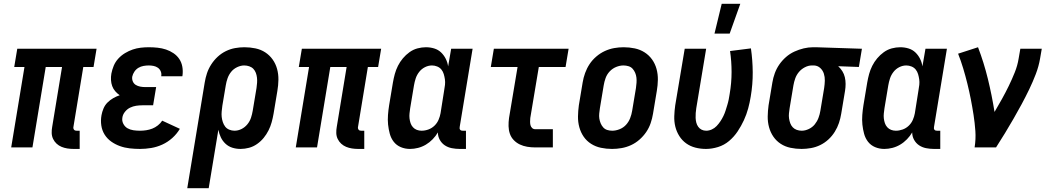

<svg xmlns="http://www.w3.org/2000/svg" viewBox="-20 -777 5540 1012"><path d="M368 8Q351 8 335 5.5Q319 3 304.5 -3Q290 -9 278.5 -19.5Q267 -30 260 -44.5Q253 -59 252.5 -75.5Q252 -92 255 -108L307 -424H221L151 0H39L109 -424H55L71 -520H489L473 -424H419L367 -108Q366 -104 367 -100Q368 -96 370.5 -93Q373 -90 376.5 -89Q380 -88 384 -88H400V8Z M718 8Q691 8 664 5Q637 2 612 -7Q587 -16 566 -31Q545 -46 531.5 -67.5Q518 -89 514 -115.5Q510 -142 515 -170Q518 -187 525.5 -205Q533 -223 546.5 -236.5Q560 -250 576.5 -259.5Q593 -269 611 -275Q598 -284 587.5 -296Q577 -308 571.5 -323Q566 -338 565 -355Q564 -372 567 -389Q571 -410 579.5 -430.5Q588 -451 603.5 -468Q619 -485 639 -497Q659 -509 679.5 -516Q700 -523 721.5 -525.5Q743 -528 764 -528Q788 -528 811 -525.5Q834 -523 855 -516Q876 -509 894.5 -496.5Q913 -484 925 -466Q937 -448 941 -425.5Q945 -403 942 -380L941 -375H830V-377Q832 -390 827 -401.5Q822 -413 812 -420Q802 -427 789.5 -429.5Q777 -432 764 -432Q751 -432 736.5 -429.5Q722 -427 709.5 -419.5Q697 -412 688.5 -399.5Q680 -387 677 -373Q675 -360 680 -348Q685 -336 695.5 -329.5Q706 -323 719 -320.5Q732 -318 746 -318H803L787 -222H730Q714 -222 697.5 -219.5Q681 -217 665.5 -209.5Q650 -202 638.5 -187.5Q627 -173 625 -157Q622 -140 630 -124.5Q638 -109 652 -101Q666 -93 683 -90.5Q700 -88 718 -88Q734 -88 750.5 -90.5Q767 -93 782.5 -99Q798 -105 812 -116Q826 -127 835 -141L928 -98Q912 -71 888 -49.5Q864 -28 835.5 -15Q807 -2 777 3Q747 8 718 8Z M967 215 1059 -342Q1063 -367 1071 -391Q1079 -415 1093.5 -437.5Q1108 -460 1127.5 -478Q1147 -496 1170.5 -507.5Q1194 -519 1219 -523.5Q1244 -528 1268 -528Q1298 -528 1326.5 -522Q1355 -516 1378 -501Q1401 -486 1417 -463.5Q1433 -441 1440.5 -413.5Q1448 -386 1447.5 -356.5Q1447 -327 1442 -298L1422 -178Q1418 -155 1412 -133Q1406 -111 1395.5 -90Q1385 -69 1370 -50.5Q1355 -32 1335 -18Q1315 -4 1292.5 2Q1270 8 1248 8Q1225 8 1204.5 1.5Q1184 -5 1168.5 -19.5Q1153 -34 1144 -53Q1135 -72 1131 -93L1080 215ZM1216 -88Q1235 -88 1253 -97Q1271 -106 1284 -122Q1297 -138 1303 -156.5Q1309 -175 1312 -193L1332 -313Q1334 -327 1335 -340.5Q1336 -354 1334.5 -367.5Q1333 -381 1328.5 -393Q1324 -405 1315.5 -414Q1307 -423 1294 -427.5Q1281 -432 1267 -432Q1249 -432 1230 -423Q1211 -414 1198.5 -398.5Q1186 -383 1179.5 -364.5Q1173 -346 1170 -327L1152 -220Q1150 -205 1148.5 -190Q1147 -175 1148.5 -161Q1150 -147 1154.5 -133.5Q1159 -120 1167 -109.5Q1175 -99 1188.5 -93.5Q1202 -88 1216 -88Z M1868 8Q1851 8 1835 5.5Q1819 3 1804.5 -3Q1790 -9 1778.5 -19.5Q1767 -30 1760 -44.5Q1753 -59 1752.5 -75.5Q1752 -92 1755 -108L1807 -424H1721L1651 0H1539L1609 -424H1555L1571 -520H1989L1973 -424H1919L1867 -108Q1866 -104 1867 -100Q1868 -96 1870.5 -93Q1873 -90 1876.5 -89Q1880 -88 1884 -88H1900V8Z M2141 8Q2115 8 2092.5 -1.5Q2070 -11 2055.5 -29.5Q2041 -48 2034.5 -72Q2028 -96 2025.5 -120.5Q2023 -145 2025 -171Q2027 -197 2031 -222L2051 -342Q2055 -365 2061 -387Q2067 -409 2077.5 -430Q2088 -451 2103.5 -469.5Q2119 -488 2138.5 -502Q2158 -516 2180.5 -522Q2203 -528 2225 -528Q2248 -528 2269 -521.5Q2290 -515 2305 -500.5Q2320 -486 2329.5 -467Q2339 -448 2342 -427L2358 -520H2471L2403 -108Q2402 -104 2402.5 -100Q2403 -96 2405.5 -93Q2408 -90 2411.5 -89Q2415 -88 2419 -88H2436V8H2403Q2382 8 2361.5 4Q2341 0 2324.5 -11Q2308 -22 2298 -40Q2288 -58 2288 -79Q2277 -60 2260.5 -43Q2244 -26 2224.5 -14.5Q2205 -3 2183.5 2.5Q2162 8 2141 8ZM2202 -88Q2220 -88 2238 -94.5Q2256 -101 2270 -114.5Q2284 -128 2291.5 -145.5Q2299 -163 2302 -180L2321 -300Q2324 -315 2325.5 -330Q2327 -345 2325 -359Q2323 -373 2319 -386.5Q2315 -400 2306.5 -410.5Q2298 -421 2284.5 -426.5Q2271 -432 2257 -432Q2238 -432 2220 -423Q2202 -414 2189.5 -398Q2177 -382 2171 -363.5Q2165 -345 2162 -327L2142 -207Q2140 -193 2138.5 -179.5Q2137 -166 2138.5 -153Q2140 -140 2144 -128Q2148 -116 2156.5 -106.5Q2165 -97 2177 -92.5Q2189 -88 2202 -88Z M2800 0Q2779 0 2758.5 -3.5Q2738 -7 2720 -15.5Q2702 -24 2688 -38.5Q2674 -53 2667.5 -72Q2661 -91 2660.5 -112Q2660 -133 2663 -155L2708 -424H2567L2583 -520H2977L2961 -424H2820L2775 -155Q2774 -145 2774 -135.5Q2774 -126 2776 -117.5Q2778 -109 2784.5 -102.5Q2791 -96 2801 -96H2894V0Z M3206 8Q3176 8 3147.5 2Q3119 -4 3095.5 -19Q3072 -34 3056.5 -56.5Q3041 -79 3033.5 -106.5Q3026 -134 3026.5 -163.5Q3027 -193 3031 -222L3051 -342Q3055 -367 3064 -392Q3073 -417 3087.5 -439Q3102 -461 3123 -479Q3144 -497 3168 -508Q3192 -519 3217 -523.5Q3242 -528 3267 -528Q3297 -528 3325.5 -522Q3354 -516 3377.5 -501Q3401 -486 3417 -463.5Q3433 -441 3440.5 -413.5Q3448 -386 3447.5 -356.5Q3447 -327 3442 -298L3422 -178Q3418 -153 3409.5 -128Q3401 -103 3386 -81Q3371 -59 3350.5 -41Q3330 -23 3306 -12Q3282 -1 3256.5 3.5Q3231 8 3206 8ZM3207 -88Q3226 -88 3246 -96Q3266 -104 3280 -119.5Q3294 -135 3301.5 -154.5Q3309 -174 3312 -193L3332 -313Q3334 -327 3335 -341Q3336 -355 3334.5 -368Q3333 -381 3328 -393Q3323 -405 3314.5 -414.5Q3306 -424 3293 -428Q3280 -432 3266 -432Q3247 -432 3227.5 -424Q3208 -416 3193.5 -400.5Q3179 -385 3172 -365.5Q3165 -346 3162 -327L3142 -207Q3140 -193 3138.5 -179Q3137 -165 3139 -152Q3141 -139 3146 -127Q3151 -115 3159.5 -105.5Q3168 -96 3180.5 -92Q3193 -88 3207 -88Z M3746 -600 3784 -757H3882L3826 -600ZM3701 8Q3672 8 3645 1Q3618 -6 3596.5 -21.5Q3575 -37 3560.5 -60Q3546 -83 3539.5 -109.5Q3533 -136 3534 -165Q3535 -194 3539 -222L3589 -520H3702L3650 -207Q3648 -194 3647 -181Q3646 -168 3646.5 -155.5Q3647 -143 3650 -131Q3653 -119 3660 -109Q3667 -99 3678 -93.5Q3689 -88 3702 -88Q3717 -88 3731.5 -94.5Q3746 -101 3757 -112.5Q3768 -124 3777 -137.5Q3786 -151 3793 -165.5Q3800 -180 3804.5 -194.5Q3809 -209 3813.5 -223.5Q3818 -238 3821 -253Q3824 -268 3826 -282Q3836 -340 3836 -397Q3836 -454 3828 -508L3938 -522Q3947 -460 3947.5 -396.5Q3948 -333 3937 -268Q3932 -237 3923.5 -205.5Q3915 -174 3901 -143.5Q3887 -113 3868 -84.5Q3849 -56 3823 -34Q3797 -12 3764.5 -2Q3732 8 3701 8Z M4205 8Q4175 8 4146.5 2Q4118 -4 4095 -19Q4072 -34 4056.5 -56.5Q4041 -79 4033.5 -106.5Q4026 -134 4026.5 -163.5Q4027 -193 4031 -222L4051 -342Q4055 -367 4064 -391.5Q4073 -416 4088 -437.5Q4103 -459 4123 -476.5Q4143 -494 4167 -505Q4191 -516 4216 -522Q4241 -528 4266 -528H4281L4523 -520L4507 -424L4398 -428Q4411 -416 4420 -401.5Q4429 -387 4433 -370Q4437 -353 4437 -334.5Q4437 -316 4434 -298L4414 -178Q4410 -153 4402 -129Q4394 -105 4380 -82.5Q4366 -60 4346.5 -42Q4327 -24 4303.5 -12.5Q4280 -1 4254.5 3.5Q4229 8 4205 8ZM4206 -88Q4224 -88 4243 -97Q4262 -106 4274.5 -121.5Q4287 -137 4294 -155.5Q4301 -174 4304 -193L4324 -313Q4327 -333 4327.5 -352Q4328 -371 4322.5 -388.5Q4317 -406 4303.5 -418.5Q4290 -431 4271 -432H4259Q4241 -432 4222.5 -422.5Q4204 -413 4191 -397.5Q4178 -382 4171.5 -363.5Q4165 -345 4162 -327L4142 -207Q4140 -193 4138.5 -179.5Q4137 -166 4139 -152.5Q4141 -139 4145.5 -127Q4150 -115 4158.5 -106Q4167 -97 4179.5 -92.5Q4192 -88 4206 -88Z M4641 8Q4615 8 4592.5 -1.5Q4570 -11 4555.5 -29.5Q4541 -48 4534.5 -72Q4528 -96 4525.5 -120.5Q4523 -145 4525 -171Q4527 -197 4531 -222L4551 -342Q4555 -365 4561 -387Q4567 -409 4577.5 -430Q4588 -451 4603.5 -469.5Q4619 -488 4638.5 -502Q4658 -516 4680.5 -522Q4703 -528 4725 -528Q4748 -528 4769 -521.5Q4790 -515 4805 -500.5Q4820 -486 4829.5 -467Q4839 -448 4842 -427L4858 -520H4971L4903 -108Q4902 -104 4902.5 -100Q4903 -96 4905.5 -93Q4908 -90 4911.5 -89Q4915 -88 4919 -88H4936V8H4903Q4882 8 4861.5 4Q4841 0 4824.5 -11Q4808 -22 4798 -40Q4788 -58 4788 -79Q4777 -60 4760.5 -43Q4744 -26 4724.5 -14.5Q4705 -3 4683.5 2.5Q4662 8 4641 8ZM4702 -88Q4720 -88 4738 -94.5Q4756 -101 4770 -114.5Q4784 -128 4791.5 -145.5Q4799 -163 4802 -180L4821 -300Q4824 -315 4825.5 -330Q4827 -345 4825 -359Q4823 -373 4819 -386.5Q4815 -400 4806.5 -410.5Q4798 -421 4784.5 -426.5Q4771 -432 4757 -432Q4738 -432 4720 -423Q4702 -414 4689.5 -398Q4677 -382 4671 -363.5Q4665 -345 4662 -327L4642 -207Q4640 -193 4638.5 -179.5Q4637 -166 4638.5 -153Q4640 -140 4644 -128Q4648 -116 4656.5 -106.5Q4665 -97 4677 -92.5Q4689 -88 4702 -88Z M5117 0Q5124 -44 5121 -86.5Q5118 -129 5111.5 -171Q5105 -213 5097 -254Q5089 -295 5079 -335.5Q5069 -376 5057 -416Q5045 -456 5030 -494L5135 -528Q5166 -447 5187 -361Q5208 -275 5222 -187Q5242 -221 5261 -255Q5280 -289 5297 -324Q5314 -359 5328.5 -395Q5343 -431 5349 -468L5358 -520H5471L5462 -468Q5455 -427 5439.5 -386.5Q5424 -346 5405 -306.5Q5386 -267 5365 -228Q5344 -189 5322 -151Q5300 -113 5277 -75Q5254 -37 5230 0Z"/></svg>

Font: Iosevka SS18
Style: Bold Italic
Weight: 700
Italic angle: -9°
Monospace: yes
Designer: Belleve Invis
Foundry: Belleve Invis
Version: Version 25.1.1; ttfautohint (v1.8.4)